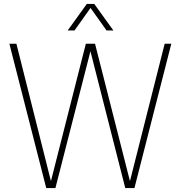

<svg xmlns="http://www.w3.org/2000/svg" viewBox="-20 -964 926 984"><path d="M217 0 28 -740H64L245 -20H237L420 -740H467L650 -20H642L824 -740H858L669 0H622L440 -715H447L264 0ZM327 -808 425 -944H463L561 -808H526L440 -929H448L362 -808Z"/></svg>

Font: Encode Sans Condensed Thin
Style: Regular
Weight: 100
Width: 3
Designer: Multiple Designers
Foundry: Impallari Type
Version: Version 3.002